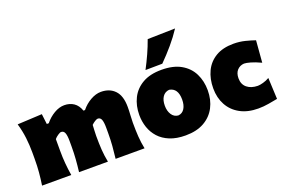

<svg xmlns="http://www.w3.org/2000/svg" viewBox="-115 -1299 2527 1708"><g transform="rotate(-20 1148.5 -445.5)"><path d="M736.3 0Q743.7 -61 748 -117.4Q752.4 -173.8 752.4 -236.8V-288.6Q752.4 -340.8 742.7 -365.7Q732.9 -390.6 708.5 -390.6Q698.7 -390.6 680.4 -379.2Q662.1 -367.7 647.9 -353.5Q647 -326.7 645.3 -300.3Q643.6 -273.9 643.6 -250.5Q643.6 -177.2 647.5 -119.1Q651.4 -61 663.6 0H390.1Q397.5 -61 401.6 -117.4Q405.8 -173.8 405.8 -236.8V-288.6Q405.8 -340.8 396 -365.7Q386.2 -390.6 361.8 -390.6Q351.1 -390.6 330.6 -376.7Q310.1 -362.8 296.9 -347.2V-236.8Q296.9 -173.8 301.8 -117.4Q306.6 -61 316.4 0H40Q49.3 -61 54.4 -119.1Q59.6 -177.2 59.6 -250.5V-308.6Q59.6 -377 51.5 -445.6Q43.5 -514.2 22.5 -586.4L255.4 -598.1L267.1 -501H285.6Q323.2 -547.4 372.3 -576.2Q421.4 -605 468.8 -605Q520.5 -605 558.1 -579.6Q595.7 -554.2 614.3 -501H628.9Q666.5 -547.9 717.3 -576.4Q768.1 -605 815.4 -605Q898.4 -605 947 -553.7Q995.6 -502.4 995.6 -397.5Q995.6 -358.9 992.9 -321.3Q990.2 -283.7 990.2 -250.5Q990.2 -177.2 994.1 -119.1Q998 -61 1010.3 0Z M1394.5 17.6Q1308.1 17.6 1246.1 -7.8Q1184.1 -33.2 1144.5 -76.9Q1105 -120.6 1086.2 -176.5Q1067.4 -232.4 1067.4 -293.9Q1067.4 -381.8 1102.5 -452.1Q1137.7 -522.5 1209 -563.7Q1280.3 -605 1389.2 -605Q1501 -605 1573.2 -563.5Q1645.5 -522 1680.4 -451.4Q1715.3 -380.9 1715.3 -293.9Q1715.3 -204.1 1678.7 -133.8Q1642.1 -63.5 1570.8 -22.9Q1499.5 17.6 1394.5 17.6ZM1393.1 -171.9Q1431.6 -175.3 1452.4 -208.5Q1473.1 -241.7 1473.1 -293.9Q1473.1 -401.4 1393.1 -414.6Q1352.5 -410.2 1330.8 -378.2Q1309.1 -346.2 1309.1 -293.9Q1309.1 -244.1 1331.3 -209.7Q1353.5 -175.3 1393.1 -171.9ZM1256.3 -651.4Q1289.6 -714.8 1317.9 -777.3Q1346.2 -839.8 1368.7 -903.3L1629.9 -909.2Q1586.4 -842.8 1531.7 -778.6Q1477.1 -714.4 1416 -653.3Z M2084.5 13.7Q1984.4 13.7 1913.1 -25.4Q1841.8 -64.5 1804.2 -133.3Q1766.6 -202.1 1766.6 -291.5Q1766.6 -381.8 1800.3 -452.4Q1834 -522.9 1901.6 -563.5Q1969.2 -604 2070.8 -604Q2128.4 -604 2181.2 -590.6Q2233.9 -577.1 2271 -564L2254.4 -357.4Q2199.2 -383.3 2159.2 -394.5Q2119.1 -405.8 2099.1 -405.8Q2059.6 -403.3 2033.9 -375.7Q2008.3 -348.1 2008.3 -298.8Q2008.3 -241.7 2046.4 -210.2Q2084.5 -178.7 2147.9 -177.7Q2168 -177.7 2199.2 -186.3Q2230.5 -194.8 2258.8 -211.4L2268.1 -10.3Q2232.4 -3.4 2183.1 5.1Q2133.8 13.7 2084.5 13.7Z"/></g></svg>

Font: Pinar DS1 Black
Style: Regular
Weight: 900
Designer: Amin Abedi
Version: Version 3.000